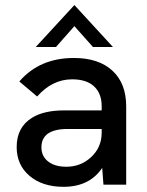

<svg xmlns="http://www.w3.org/2000/svg" viewBox="-20 -731 582 760"><path d="M389.5 0 384.5 -66.5Q334.5 8.5 231.5 8.5Q148 8.5 97 -34.8Q46 -78 46 -149Q46 -227.5 107 -265Q154 -294 233.5 -294H382.5V-310Q382.5 -361 352.5 -389Q322.5 -417 265.5 -417Q187 -417 127 -349L56.5 -408.5Q136.5 -501.5 272.5 -501.5Q370.5 -501.5 425 -451.2Q479.5 -401 479.5 -310V0ZM121.5 -545 274.5 -711 427 -545H348L274.5 -627.5L201.5 -545ZM242.5 -71Q300.5 -71 341.5 -109.8Q382.5 -148.5 382.5 -206V-220.5H247.5Q196.5 -220.5 169.5 -202Q144 -183.5 144 -148Q144 -112.5 170.5 -91.8Q197 -71 242.5 -71Z"/></svg>

Font: HK Grotesk Medium
Style: Regular
Weight: 500
Designer: Alfredo Marco Pradil
Foundry: Hanken Design Co.
Version: Version 3.001;FEAKit 1.0